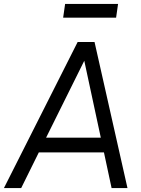

<svg xmlns="http://www.w3.org/2000/svg" viewBox="-47 -959 719 979"><path d="M-27 0 349 -745H435L603 0H522L483 -182H151L61 0ZM188 -257H467L375 -685L399 -682ZM275 -869 285 -939H555L545 -869Z"/></svg>

Font: Plus Jakarta Sans
Style: Italic
Weight: 400
Italic angle: -8°
Designer: Gumpita Rahayu
Foundry: Tokotype
Version: Version 2.006